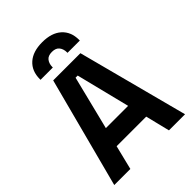

<svg xmlns="http://www.w3.org/2000/svg" viewBox="-256 -1027 1147 1147"><g transform="rotate(-45 317.0 -454.0)"><path d="M18 0 202 -700H432L616 0H480L442 -154H192L154 0ZM223 -276H411L326 -617H308ZM151 -756V-762Q151 -830 194.5 -869Q238 -908 317 -908Q396 -908 439.5 -869Q483 -830 483 -762V-756H379V-760Q379 -788 364.5 -807Q350 -826 317 -826Q284 -826 269.5 -807Q255 -788 255 -760V-756Z"/></g></svg>

Font: Space Grotesk
Style: Bold
Weight: 700
Designer: Florian Karsten
Foundry: Florian Karsten
Version: Version 2.000